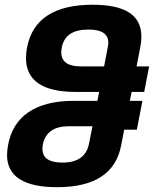

<svg xmlns="http://www.w3.org/2000/svg" viewBox="-20 -777 642 797"><path d="M216.8 0C372.6 0 460.4 -57.6 482.9 -173.3L495.6 -238.8H547.9L571.3 -358.4H519L526.4 -395.5H578.6L599.1 -501.5H546.9L562.5 -582.5C565.4 -597.7 566.9 -611.3 566.9 -624.5C566.9 -713.9 500.5 -757.3 364.7 -757.3C206.1 -757.3 116.2 -698.2 92.8 -582.5C89.4 -565.9 87.9 -549.8 87.9 -536.1C87.9 -442.9 156.7 -395.5 293 -395.5H391.6L384.3 -358.4H285.6C125.5 -358.4 34.2 -292.5 13.2 -173.3C10.7 -159.2 9.3 -145.5 9.3 -132.8C9.3 -44.4 80.1 0 216.8 0ZM313.5 -501.5C261.2 -501.5 234.4 -521.5 234.4 -559.6C234.4 -566.9 235.4 -573.7 236.8 -581.5C246.6 -629.4 281.7 -654.3 347.2 -654.3C402.8 -654.3 429.7 -636.2 429.7 -599.1C429.7 -594.2 429.2 -588.9 427.7 -582.5L412.1 -501.5ZM238.8 -102.1C184.6 -102.1 156.2 -120.6 156.2 -158.2C156.2 -163.6 156.7 -169.9 157.7 -176.3C168 -227.5 203.6 -252.9 265.1 -252.9H363.8L349.6 -181.2C339.4 -128.4 303.2 -102.1 238.8 -102.1Z"/></svg>

Font: Hack
Style: Bold Oblique
Weight: 700
Italic angle: -12°
Monospace: yes
Designer: Christopher Simpkins
Foundry: Christopher Simpkins
Version: Version 2.010